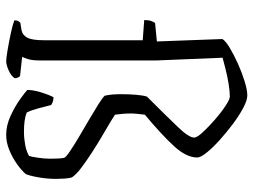

<svg xmlns="http://www.w3.org/2000/svg" viewBox="-122 -718 840 637"><g transform="rotate(90 298.5 -400.0)"><path d="M184 0Q174 0 147.5 -4.5Q121 -9 92.5 -15Q64 -21 48 -27Q48 -36 50.5 -40Q53 -44 56 -47L81 -51Q97 -54 105.5 -70Q114 -86 114 -125V-453L47 -458Q47 -473 50.5 -482Q54 -491 57 -494L118 -500L110 -717Q115 -727 138 -741Q161 -755 191 -768.5Q221 -782 250 -791Q279 -800 297 -800Q313 -800 338.5 -786.5Q364 -773 392 -752Q420 -731 445.5 -708Q471 -685 487 -665Q503 -645 503 -634Q503 -598 466 -557.5Q429 -517 361 -460Q360 -450 358.5 -437.5Q357 -425 357 -414Q357 -401 358 -388Q359 -375 361 -361Q365 -358 384 -346.5Q403 -335 430.5 -319Q458 -303 486.5 -284.5Q515 -266 537.5 -249Q560 -232 569 -218Q572 -209 573 -194Q574 -179 574 -165Q574 -137 569 -108Q564 -79 558 -65Q546 -51 525 -36Q504 -21 478.5 -10.5Q453 0 428 0Q396 0 364 -15Q332 -30 308.5 -47Q285 -64 279 -70Q279 -91 287 -116.5Q295 -142 303 -157Q313 -157 320 -154Q327 -151 329 -149Q333 -132 340 -106.5Q347 -81 354 -68Q367 -63 382.5 -61Q398 -59 417 -59Q439 -59 461 -63Q483 -67 498 -76Q501 -86 504 -107Q507 -128 507 -145Q507 -157 506.5 -170.5Q506 -184 504 -193Q501 -199 481 -212.5Q461 -226 433 -242.5Q405 -259 376 -276Q347 -293 325.5 -306.5Q304 -320 298 -327Q295 -341 294 -353.5Q293 -366 293 -380Q293 -408 295 -431.5Q297 -455 301 -467Q373 -539 405 -573Q437 -607 437 -624Q437 -633 419.5 -652Q402 -671 378 -692Q354 -713 332 -727.5Q310 -742 301 -742Q284 -742 259 -738Q234 -734 210.5 -728Q187 -722 172 -718L181 -500V-109Q181 -88 177 -74Q173 -60 169 -53L233 -46Q236 -43 238 -38.5Q240 -34 240 -28Q232 -16 213.5 -8Q195 0 184 0Z"/></g></svg>

Font: Texturina ExtraLight
Style: Regular
Weight: 200
Designer: Guillermo Torres Carreño
Foundry: Omnibus-Type
Version: Version 1.002; ttfautohint (v1.8.3)